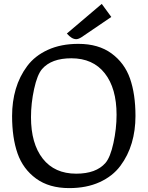

<svg xmlns="http://www.w3.org/2000/svg" viewBox="-20 -955 757 985"><path d="M502 -935 551 -868 398 -764Q382 -754 371 -754Q348 -754 323 -783ZM675 -360Q675 -286 656 -221.5Q637 -157 597.5 -104Q558 -51 491 -20.5Q424 10 335 10Q232 10 165 -39Q98 -88 70 -168Q42 -248 42 -360Q42 -434 61 -498.5Q80 -563 119.5 -616Q159 -669 226 -699.5Q293 -730 382 -730Q485 -730 552 -681Q619 -632 647 -552Q675 -472 675 -360ZM346 -656Q244 -656 196 -601Q171 -572 155 -498.5Q139 -425 139 -354Q139 -218 199.5 -141Q260 -64 371 -64Q473 -64 521 -119Q546 -148 562 -221.5Q578 -295 578 -366Q578 -502 517.5 -579Q457 -656 346 -656Z"/></svg>

Font: Enriqueta
Style: Regular
Weight: 400
Designer: Viviana Monsalve, Gustavo Ibarra
Foundry: Viviana Monsalve, Gustavo Ibarra
Version: Version 1.002